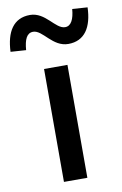

<svg xmlns="http://www.w3.org/2000/svg" viewBox="-148 -869 583 921"><g transform="rotate(-10 143.5 -408.5)"><path d="M223 -648C303 -648 341 -709 344 -805L270 -810C266 -761 251 -730 222 -730C174 -730 141 -817 65 -817C-16 -817 -53 -755 -57 -659L18 -654C22 -705 35 -735 66 -735C113 -735 146 -648 223 -648ZM87 -550V0H201V-550Z"/></g></svg>

Font: Spoqa Han Sans Neo Medium
Style: Regular
Weight: 500
Designer: [Spoqa Han Sans Neo] Dong-huui Kim ___ Younghwa Kang ___ Yujin Lee ___ [Noto Sans] Ryoko NISHIZUKA ____ (kana & ideograp
Foundry: Spoqa (http://www.spoqa-han-sans.com)
Version: Version 1.100;hotconv 1.0.109;makeotfexe 2.5.65596